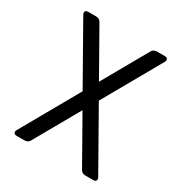

<svg xmlns="http://www.w3.org/2000/svg" viewBox="-171 -857 928 982"><g transform="rotate(30 293.0 -366.0)"><path d="M66.9 0Q48.8 0 48.8 -14.6Q48.8 -19.5 51.3 -23.9L245.1 -366.2L51.3 -708.5Q48.8 -712.9 48.8 -717.8Q48.8 -732.4 66.9 -732.4H112.8Q133.3 -732.4 142.6 -715.8L293 -450.2L443.4 -715.8Q452.6 -732.4 473.1 -732.4H519Q537.1 -732.4 537.1 -717.8Q537.1 -712.9 534.7 -708.5L340.8 -366.2L534.7 -23.9Q537.1 -19.5 537.1 -14.6Q537.1 0 519 0H473.1Q452.6 0 443.4 -16.6L293 -282.2L142.6 -16.6Q133.3 0 112.8 0Z"/></g></svg>

Font: Simply Mono
Style: Book
Weight: 400
Designer: Wojciech Kalinowski "wmk69" (wmk69@o2.pl)
Foundry: Wojciech Kalinowski "wmk69" (wmk69@o2.pl)
Version: Version 1.0.0